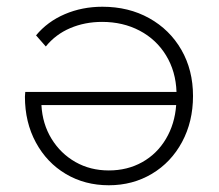

<svg xmlns="http://www.w3.org/2000/svg" viewBox="-20 -546 649 570"><path d="M553 -261Q553 -185 520.5 -124.5Q488 -64 431 -30Q374 4 303 4Q232 4 175.5 -29.5Q119 -63 86.5 -123Q54 -183 54 -259L55 -273H504Q502 -334 473 -381.5Q444 -429 394.5 -455Q345 -481 283 -481Q232 -481 188.5 -462.5Q145 -444 116 -408L87 -441Q121 -482 172.5 -504Q224 -526 284 -526Q362 -526 423 -492Q484 -458 518.5 -398Q553 -338 553 -261ZM303 -40Q358 -40 402 -64.5Q446 -89 472.5 -133.5Q499 -178 503 -234H103Q106 -178 133 -134Q160 -90 204 -65Q248 -40 303 -40Z"/></svg>

Font: Goldbeck Next Light
Style: Regular
Weight: 300
Designer: Julieta Ulanovsky
Foundry: Julieta Ulanovsky
Version: Version 7.200